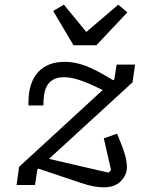

<svg xmlns="http://www.w3.org/2000/svg" viewBox="-20 -793 640 823"><path d="M425 10Q404 10 380 5.5Q356 1 324 -10L145 -70L140 -66L130 0H51L62 -78L420 -407Q358 -438 320.5 -450Q283 -462 255 -462Q226 -462 208.5 -452Q191 -442 181.5 -425Q172 -408 169 -386Q166 -364 166 -341H102V-353Q102 -438 142.5 -483Q183 -528 258 -528Q300 -528 343.5 -512Q387 -496 445 -461L465 -449L470 -453L480 -516H559L548 -440L190 -112L445 -53L456 -64L425 -200L482 -220L498 -180Q509 -154 516.5 -126.5Q524 -99 524 -76Q524 -43 498 -16.5Q472 10 425 10ZM295 -599 208 -746 254 -773 350 -656 487 -773 526 -740 393 -599Z"/></svg>

Font: IBM Plex Mono
Style: Italic
Weight: 400
Italic angle: -9°
Monospace: yes
Designer: Mike Abbink, Paul van der Laan, Pieter van Rosmalen
Foundry: Bold Monday
Version: Version 2.3